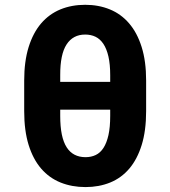

<svg xmlns="http://www.w3.org/2000/svg" viewBox="-20 -754 696 784"><path d="M327.8 -734.4Q382.8 -734.4 428.4 -715.7Q474.1 -697.1 507.1 -658.7Q540.1 -620.4 558.4 -562.1Q576.7 -503.9 576.7 -425.1V-300.1Q576.7 -220.5 558.6 -162.1Q540.5 -103.7 508 -65.5Q475.5 -27.3 429.9 -8.7Q384.2 9.9 329.2 9.9Q273.4 9.9 227.3 -8.7Q181.1 -27.3 148.1 -65.5Q115.1 -103.7 96.9 -162.1Q78.8 -220.5 78.8 -300.1V-425.1Q78.8 -503.6 96.9 -561.8Q115.1 -620 147.9 -658.4Q180.8 -696.7 226.6 -715.6Q272.4 -734.4 327.8 -734.4ZM329.2 -112.2Q352.3 -112.2 370.9 -121.1Q389.6 -130 402.5 -150Q415.5 -170.1 422.8 -202.2Q430 -234.4 430 -280.9V-306.1H225.9V-280.9Q225.9 -236.9 232.4 -205.1Q239 -173.3 252.1 -152.7Q265.3 -132.1 284.6 -122.2Q304 -112.2 329.2 -112.2ZM225.9 -446.7V-419.7H430V-446.7Q430 -491.5 422.8 -523.1Q415.5 -554.7 402.2 -574.8Q388.8 -594.8 370 -603.9Q351.2 -612.9 327.8 -612.9Q278.1 -612.9 251.8 -572.4Q225.5 -532 225.9 -446.7Z"/></svg>

Font: Cannonade
Style: Bold
Weight: 700
Designer: Rasmus Andersson
Foundry: rsms
Version: Version 3.012;git-f93a4a705